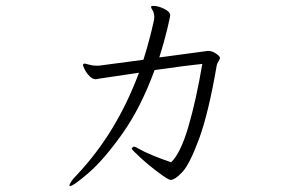

<svg xmlns="http://www.w3.org/2000/svg" viewBox="-20 -596 1040 652"><path d="M727 -399Q727 -396 722 -388Q717 -380 716 -374Q688 -211 656 -124.5Q624 -38 599 -11.5Q574 15 559 15Q552 15 519 -9.5Q486 -34 456.5 -61Q427 -88 427 -92Q427 -92 429 -94Q432 -98 434 -98Q440 -98 449 -92Q470 -80 500.5 -67.5Q531 -55 561 -45Q593 -75 619.5 -165Q646 -255 667 -379Q616 -374 505 -358Q458 -230 395.5 -142Q333 -54 281 -9Q229 36 217 36Q216 36 216 35Q216 23 241 -2Q376 -145 452 -349Q341 -333 317 -329Q308 -327 304 -327Q295 -327 285 -336.5Q275 -346 268.5 -358.5Q262 -371 262 -375Q262 -379 264 -379Q265 -380 267 -380Q270 -380 278.5 -377.5Q287 -375 293 -374Q300 -373 311 -373H316L467 -393Q489 -463 503 -528L504 -538Q504 -544 502 -552Q501 -557 497 -563Q493 -569 493 -572Q493 -573 494 -575Q495 -576 501 -576Q517 -576 537.5 -566Q558 -556 558 -544Q558 -540 548 -497.5Q538 -455 521 -401L685 -423H689Q700 -423 713.5 -414Q727 -405 727 -399Z"/></svg>

Font: JyunsaiKaai Light
Style: Regular
Weight: 300
Designer: Fontworks Inc.
Version: Version 0.030;April 7, 2024;FontCreator 14.0.0.2901 64-bit